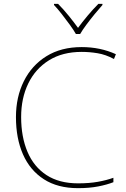

<svg xmlns="http://www.w3.org/2000/svg" viewBox="-20 -969 654 999"><path d="M405 -699Q305 -699 234.5 -655Q164 -611 127 -534.5Q90 -458 90 -360Q90 -257 123 -179Q156 -101 222 -58Q288 -15 386 -15Q444 -15 489 -23Q534 -31 570 -44V-21Q537 -8 491 1Q445 10 386 10Q280 10 208 -36.5Q136 -83 99.5 -166Q63 -249 63 -360Q63 -464 104 -546.5Q145 -629 221.5 -676.5Q298 -724 405 -724Q502 -724 583 -687L573 -662Q530 -685 488 -692Q446 -699 405 -699ZM375 -792Q363 -813 343 -840.5Q323 -868 301.5 -895.5Q280 -923 261 -943V-949H282Q310 -921 337.5 -887Q365 -853 386 -824Q407 -853 435.5 -887Q464 -921 492 -949H513V-943Q495 -923 472.5 -895.5Q450 -868 429.5 -840.5Q409 -813 397 -792Z"/></svg>

Font: Noto Sans Tamil Thin
Style: Regular
Weight: 100
Designer: Jelle Bosma - Monotype Design Team
Foundry: Monotype Imaging Inc.
Version: Version 2.004; ttfautohint (v1.8.4.7-5d5b)